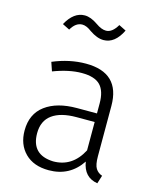

<svg xmlns="http://www.w3.org/2000/svg" viewBox="-115 -838 761 929"><g transform="rotate(15 265.5 -373.5)"><path d="M462 11Q393 0 381 -76Q323 11 218 11Q142 11 99 -32Q56 -75 56 -145Q56 -228 114.5 -271.5Q173 -315 273 -315H373V-365Q373 -427 345 -456Q317 -485 252 -485Q189 -485 110 -455L95 -499Q178 -534 260 -534Q431 -534 431 -368V-116Q431 -73 442.5 -55Q454 -37 475 -30ZM228 -36Q324 -36 373 -130V-272H282Q203 -272 160.5 -241Q118 -210 118 -148Q118 -40 228 -36ZM311 -666Q279 -666 241 -692Q215 -712 194 -712Q161 -712 138 -672L102 -690Q139 -758 194 -758Q224 -758 260 -733Q288 -713 311 -713Q342 -713 367 -756L403 -738Q368 -666 311 -666Z"/></g></svg>

Font: Trujillo Light
Style: Regular
Weight: 300
Designer: Fira Sans original fonts by bBox Type GmbH, Carrois Corporate GbR, & Edenspiekermann AG / Changes by Cristiano Sobral
Foundry: Fira Sans original fonts by bBox Type GmbH, Carrois Corporate GbR, & Edenspiekermann AG / Changes by Cristiano Sobral
Version: Version 4.301;July 28, 2020;FontCreator 13.0.0.2655 64-bit